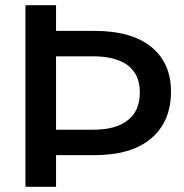

<svg xmlns="http://www.w3.org/2000/svg" viewBox="-20 -720 709 740"><path d="M562 -540C511 -581 438 -601 343 -601H196V-700H78V0H196V-122H343C438 -122 511 -143 562 -186C613 -229 639 -289 639 -367C639 -442 613 -499 562 -540ZM473 -257C442 -232 397 -220 338 -220H196V-503H338C397 -503 442 -491 473 -468C504 -444 519 -409 519 -364C519 -317 504 -281 473 -257Z"/></svg>

Font: Argentum Sans
Style: Regular
Weight: 400
Designer: Julieta Ulanovsky
Foundry: Julieta Ulanovsky
Version: Version 5.001;March 29, 2019;FontCreator 11.5.0.2425 64-bit